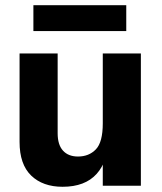

<svg xmlns="http://www.w3.org/2000/svg" viewBox="-20 -712 620 736"><path d="M520 -507V0H374V-507ZM201 -507V-201Q201 -157 221.5 -134.5Q242 -112 279 -112Q321 -112 347.5 -139.5Q374 -167 374 -239L391 -177Q395 -95 350.5 -45.5Q306 4 220 4Q144 4 99.5 -39Q55 -82 55 -168V-507ZM464 -593H108V-692H464Z"/></svg>

Font: Hind Variable Light
Style: Regular
Weight: 300
Designer: Manushi Parikh, Satya Rajpurohit
Foundry: Indian Type Foundry
Version: Version 3.000